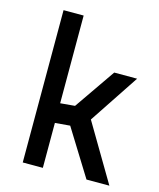

<svg xmlns="http://www.w3.org/2000/svg" viewBox="-108 -790 720 867"><g transform="rotate(15 252.0 -356.0)"><path d="M175 0H81V-712H175V-302L243 -308L375 -499H482L328 -267L486 0H379L245 -216L175 -210Z"/></g></svg>

Font: TypoPRO Titillium Text
Style: 600 wt
Weight: 600
Designer: Accademia di Belle Arti di Urbino and others
Foundry: Accademia di Belle Arti di Urbino and others.
Version: Version 25.000